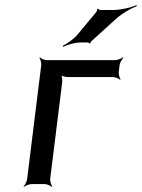

<svg xmlns="http://www.w3.org/2000/svg" viewBox="-20 -719 554 750"><path d="M444 -438 447 -464C448 -473 456 -488 462 -493L460 -495C454 -490 438 -484 429 -484H163C154 -484 140 -490 136 -495L134 -493C138 -488 142 -473 141 -464L86 -20C85 -11 78 4 72 9L74 11C79 6 95 0 104 0H154C163 0 177 6 182 11L184 9C180 4 175 -11 176 -20L223 -398C224 -407 222 -424 218 -429L215 -427C220 -422 236 -418 245 -418H421C430 -418 445 -412 449 -407L451 -409C447 -414 443 -429 444 -438ZM423 -680H372C369 -680 364 -683 363 -685L359 -683C360 -681 358 -674 356 -672L282 -583C267 -565 240 -547 225 -540L227 -536C242 -544 272 -553 294 -553H323C325 -553 330 -551 329 -549L334 -551C333 -552 335 -557 338 -559L434 -646C457 -667 493 -687 514 -695V-699C493 -690 453 -680 423 -680Z"/></svg>

Font: Gamestation Storm Oblique 
Style: Italic
Weight: 400
Designer: Jonas Hecksher
Foundry: Jonas Hecksher, Playtypeª, e-types AS
Version: Version 1.003